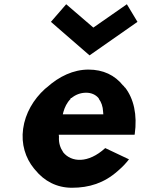

<svg xmlns="http://www.w3.org/2000/svg" viewBox="-20 -863 675 905"><path d="M313 -397V-401H317C335 -416 359 -426 386 -426C410 -426 431 -417 445 -400L446 -398V-397C457 -382 465 -362 466 -336L467 -324H276L279 -336C285 -357 295 -379 313 -397ZM277 -147C264 -166 256 -190 258 -218L257 -228H614L615 -230C628 -323 610 -398 570 -450H569L561 -460H560C521 -509 466 -535 397 -535C326 -535 259 -503 202 -452L192 -444C138 -395 99 -329 89 -256C79 -184 100 -118 140 -69L146 -62C188 -10 247 22 319 22C400 22 471 0 535 -57L544 -65C559 -78 573 -93 588 -112L476 -165C395 -91 316 -98 278 -145ZM220 -760 402 -602 628 -760 578 -843 420 -733 292 -843Z"/></svg>

Font: Hussar Woodtype
Style: SeBdObl
Weight: 900
Foundry: Cannot Into Space Fonts
Version: Version 1.07